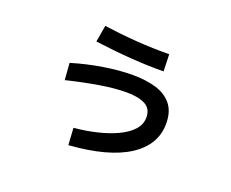

<svg xmlns="http://www.w3.org/2000/svg" viewBox="-108 -791 1215 1010"><g transform="rotate(20 500.0 -286.0)"><path d="M693 -494Q525 -492 307 -521L323 -614Q416 -601 507 -594.5Q598 -588 690 -589ZM355 42 349 -53Q415 -59 476 -73.5Q537 -88 586 -111Q635 -134 663 -165Q691 -196 691 -235Q691 -284 653 -304Q615 -324 547 -324Q483 -324 396.5 -309.5Q310 -295 220 -273L213 -367Q299 -393 387 -407Q475 -421 549 -421Q620 -421 677 -404.5Q734 -388 767 -348Q800 -308 800 -240Q800 -121 687 -47.5Q574 26 355 42Z"/></g></svg>

Font: Murecho Medium
Style: Regular
Weight: 500
Designer: Neil Summerour
Foundry: Positype
Version: Version 1.010; ttfautohint (v1.8.3)